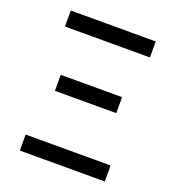

<svg xmlns="http://www.w3.org/2000/svg" viewBox="-133 -841 866 947"><g transform="rotate(20 300.0 -367.5)"><path d="M77 -651V-735H523V-651ZM461 -336H139V-420H461ZM77 0V-84H523V0Z"/></g></svg>

Font: Iosevka Curly Medium Extended
Style: Regular
Weight: 500
Width: 7
Monospace: yes
Designer: Belleve Invis
Foundry: Belleve Invis
Version: Version 11.1.0; ttfautohint (v1.8.3)